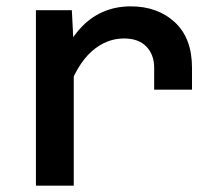

<svg xmlns="http://www.w3.org/2000/svg" viewBox="-20 -584 690 604"><path d="M465 -302V-371Q465 -412 440.5 -437.5Q416 -463 370 -463Q314 -463 268 -422Q222 -381 191 -293L176 -405Q199 -457 230.5 -492.5Q262 -528 302.5 -546Q343 -564 391 -564Q476 -564 530 -514Q584 -464 584 -371V-302ZM93 0V-552H206L212 -435V0Z"/></svg>

Font: Azeret Mono Thin Medium
Style: Regular
Weight: 500
Version: Version 1.002